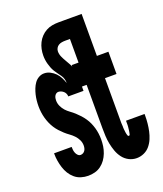

<svg xmlns="http://www.w3.org/2000/svg" viewBox="-137 -826 786 924"><g transform="rotate(-20 255.5 -363.5)"><path d="M155 8Q137 8 119 2.5Q101 -3 87 -15Q73 -27 63.5 -42.5Q54 -58 48.5 -75.5Q43 -93 40 -111Q37 -129 37 -148V-150H127V-149Q127 -141 128 -133.5Q129 -126 132 -118.5Q135 -111 141 -105Q147 -99 155 -99Q162 -99 168 -102.5Q174 -106 177.5 -111.5Q181 -117 182.5 -123.5Q184 -130 184 -137Q184 -152 177.5 -165.5Q171 -179 160.5 -190Q150 -201 138 -209.5Q126 -218 115 -228Q104 -238 94 -249Q84 -260 76 -272.5Q68 -285 62 -299Q56 -313 52 -327.5Q48 -342 46 -357.5Q44 -373 44 -388Q44 -402 45.5 -417Q47 -432 50.5 -446.5Q54 -461 59.5 -475Q65 -489 73.5 -501Q82 -513 95 -520.5Q108 -528 123 -528Q139 -528 153.5 -520.5Q168 -513 179 -502Q190 -491 197.5 -476.5Q205 -462 210 -447Q210 -458 207 -468.5Q204 -479 197.5 -488Q191 -497 184.5 -506Q178 -515 172 -524.5Q166 -534 162 -544.5Q158 -555 155 -565.5Q152 -576 150.5 -587Q149 -598 149 -609Q149 -626 152.5 -642.5Q156 -659 163.5 -674Q171 -689 182.5 -701Q194 -713 208.5 -721Q223 -729 239.5 -732Q256 -735 273 -735H344V-641H273Q264 -641 255 -639.5Q246 -638 238.5 -633.5Q231 -629 226.5 -621Q222 -613 222 -604Q222 -590 228 -576.5Q234 -563 241.5 -550.5Q249 -538 256 -525Q263 -512 267 -498.5Q271 -485 272 -470.5Q273 -456 273 -441V-384H195Q195 -391 192 -398Q189 -405 183.5 -410Q178 -415 171 -418Q164 -421 157 -421Q151 -421 146 -417.5Q141 -414 138 -408.5Q135 -403 134 -397Q133 -391 133 -385Q133 -370 139.5 -356Q146 -342 155.5 -331.5Q165 -321 177.5 -312Q190 -303 201 -293Q212 -283 222 -272Q232 -261 240.5 -248.5Q249 -236 255 -222.5Q261 -209 265 -195Q269 -181 271 -166Q273 -151 273 -136Q273 -118 270.5 -101Q268 -84 261.5 -67Q255 -50 245 -36Q235 -22 221 -11.5Q207 -1 190 3.5Q173 8 155 8ZM404 8Q383 8 364.5 -1.5Q346 -11 333.5 -27.5Q321 -44 314 -63.5Q307 -83 303 -103Q299 -123 298 -143.5Q297 -164 297 -185V-406H262V-520H297V-735H391V-520H450V-406H391V-185Q391 -181 391 -176.5Q391 -172 391.5 -168Q392 -164 392 -160Q392 -156 392 -152Q392 -148 392.5 -144Q393 -140 393.5 -135.5Q394 -131 394.5 -127Q395 -123 396 -119Q397 -115 398.5 -110.5Q400 -106 404 -106Q409 -106 410 -111.5Q411 -117 412 -121Q413 -125 413.5 -130Q414 -135 414.5 -139.5Q415 -144 415.5 -148.5Q416 -153 416 -157.5Q416 -162 416 -166.5Q416 -171 416 -176V-179H511V-169Q511 -150 509 -130.5Q507 -111 503 -92.5Q499 -74 491.5 -56Q484 -38 471.5 -23Q459 -8 441 0Q423 8 404 8Z"/></g></svg>

Font: Iosevka Curly Heavy
Style: Regular
Weight: 900
Monospace: yes
Designer: Belleve Invis
Foundry: Belleve Invis
Version: Version 22.1.2; ttfautohint (v1.8.4)